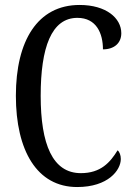

<svg xmlns="http://www.w3.org/2000/svg" viewBox="-20 -744 538 774"><path d="M291 10C416 10 467 -58 467 -103C467 -118 462 -132 454 -138C424 -89 386 -46 306 -46C192 -46 144 -162 144 -358C144 -552 187 -672 292 -672C369 -672 395 -609 395 -545C440 -545 469 -570 469 -610C469 -671 408 -724 301 -724C131 -724 44 -579 44 -358C44 -137 129 10 291 10Z"/></svg>

Font: Noto Serif Armenian ExtraCondensed
Style: Regular
Weight: 400
Width: 2
Designer: Monotype Design Team
Foundry: Monotype Imaging Inc.
Version: Version 2.008